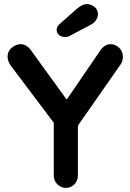

<svg xmlns="http://www.w3.org/2000/svg" viewBox="-20 -919 636 939"><path d="M521 -703Q544 -703 562.5 -685.5Q581 -668 581 -641Q581 -632 578.5 -622.5Q576 -613 570 -604L343 -279L361 -348V-61Q361 -35 343.5 -17.5Q326 0 303 0Q278 0 260.5 -17.5Q243 -35 243 -61V-340L251 -308L35 -595Q25 -608 21 -620Q17 -632 17 -642Q17 -669 38 -686Q59 -703 81 -703Q109 -703 130 -675L322 -410L294 -414L471 -673Q492 -703 521 -703ZM299 -738Q280 -738 268.5 -748Q257 -758 257 -774Q257 -781 260.5 -787.5Q264 -794 271 -801L357 -877Q368 -886 380.5 -892.5Q393 -899 406 -899Q423 -899 441 -886Q459 -873 459 -850Q459 -835 449.5 -820.5Q440 -806 422 -797L322 -744Q316 -740 310 -739Q304 -738 299 -738Z"/></svg>

Font: Quicksand Variable Light
Style: Regular
Weight: 300
Designer: Andrew Paglinawan
Foundry: Andrew Paglinawan
Version: Version 3.004